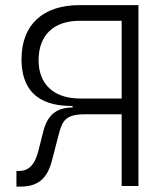

<svg xmlns="http://www.w3.org/2000/svg" viewBox="-20 -713 626 736"><path d="M43 2.4H57.1C128.9 2.4 162.1 -30.8 179.7 -99.6L204.6 -195.8C218.8 -250 230.5 -274.9 306.6 -274.9H446.3V0H510.7V-693.4H285.2C144.5 -693.4 62.5 -618.2 62.5 -486.3C62.5 -316.4 193.4 -307.1 258.3 -306.6V-301.3C206.5 -299.8 164.1 -283.2 145.5 -207.5L127.9 -137.7C113.3 -78.6 88.9 -57.6 51.3 -57.6H43ZM446.3 -335.4H285.2C186.5 -335.9 127.9 -390.1 127.9 -481.9C127.9 -579.1 186.5 -633.3 285.2 -633.3H446.3Z"/></svg>

Font: Cascadia Mono NF Light
Style: Regular
Weight: 300
Monospace: yes
Designer: Aaron Bell
Foundry: Saja Typeworks
Version: Version 2404.023